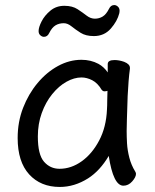

<svg xmlns="http://www.w3.org/2000/svg" viewBox="-20 -723 615 761"><path d="M352 -580Q320 -580 299.5 -593Q279 -606 263.5 -618.5Q248 -631 233 -631Q214 -631 200 -622.5Q186 -614 175 -592Q168 -577 154 -577Q147 -577 140 -583Q133 -589 133 -600Q133 -615 145 -638.5Q157 -662 180 -681Q203 -700 235 -700Q267 -700 287.5 -686.5Q308 -673 323.5 -661Q339 -649 356 -649Q373 -649 387 -657.5Q401 -666 412 -688Q419 -703 433 -703Q440 -703 447 -697Q454 -691 454 -680Q454 -675 453 -671Q445 -639 419 -609.5Q393 -580 352 -580ZM504 -4Q489 13 469 13Q429 13 411 -105Q376 -46 329 -16Q275 18 217 18Q141 18 95.5 -32Q50 -82 50 -176Q50 -240 71.5 -295.5Q93 -351 129 -394Q165 -437 210 -461.5Q255 -486 303 -486Q340 -486 370 -470Q392 -458 407 -436V-469Q407 -485 434 -485Q452 -485 472 -478Q495 -469 495 -454V-452V-451Q489 -407 486 -343Q482 -227 482 -204Q482 -181 483.5 -154.5Q485 -128 492.5 -98.5Q500 -69 516 -43Q519 -38 519 -34Q519 -21 504 -4ZM406 -363Q400 -361 394 -361Q388 -361 383 -367Q367 -394 345.5 -405Q324 -416 303 -416Q274 -416 243.5 -399Q213 -382 187 -350Q161 -318 145.5 -275Q130 -232 130 -182Q130 -110 154.5 -82Q179 -54 216 -54Q262 -54 303.5 -83.5Q345 -113 373 -166Q401 -219 404 -289V-290Q405 -303 405 -324Q405 -345 406 -363Z"/></svg>

Font: Moon Stars Kai HW
Style: Bold
Weight: 700
Designer: GuiWonder
Version: Version 1.101